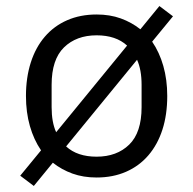

<svg xmlns="http://www.w3.org/2000/svg" viewBox="-20 -576 640 636"><path d="M47 6 116 -78Q92 -113 79 -158.5Q66 -204 66 -258Q66 -319 82 -369Q98 -419 128.5 -454.5Q159 -490 202.5 -509Q246 -528 300 -528Q344 -528 380 -515Q416 -502 445 -479L508 -556L553 -522L484 -438Q508 -403 521 -357.5Q534 -312 534 -258Q534 -196 518 -146.5Q502 -97 471.5 -61.5Q441 -26 397.5 -7Q354 12 300 12Q256 12 220 -1Q184 -14 155 -37L92 40ZM300 -459Q233 -459 192 -419Q151 -379 151 -295V-221Q151 -171 166 -138L401 -425Q364 -459 300 -459ZM300 -57Q367 -57 408 -97Q449 -137 449 -221V-295Q449 -345 434 -378L199 -91Q236 -57 300 -57Z"/></svg>

Font: PlemolJP35 Console
Style: Regular
Weight: 400
Version: v2.0.3; ttfautohint (v1.8.4.7-5d5b-dirty) -l 6 -r 45 -G 200 